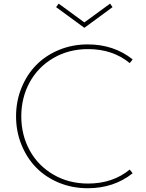

<svg xmlns="http://www.w3.org/2000/svg" viewBox="-20 -1004 790 1039"><path d="M454.6 -763.7Q596.2 -763.7 697.8 -682.6L682.1 -662.6Q589.8 -738.3 456.5 -738.3Q352.1 -738.3 269 -689.9Q186 -641.6 140.6 -558.6Q95.2 -475.6 95.2 -374.5Q95.2 -273.4 140.6 -190.4Q186 -107.4 269 -59.1Q352.1 -10.7 456.5 -10.7Q589.8 -10.7 682.1 -86.4L697.8 -66.4Q596.2 14.6 454.6 14.6Q371.6 14.6 299.3 -15.1Q227.1 -44.9 176.3 -96.7Q125.5 -148.4 96.2 -220.5Q66.9 -292.5 66.9 -374.5Q66.9 -456.5 96.2 -528.6Q125.5 -600.6 176.3 -652.3Q227.1 -704.1 299.3 -733.9Q371.6 -763.7 454.6 -763.7ZM283.7 -965.3 297.4 -984.4 436.5 -882.8 575.7 -984.4 588.9 -965.3 436.5 -853.5Z"/></svg>

Font: Spartan MB Thin
Style: Regular
Weight: 100
Designer: Matt Bailey, Mirko Velimirovic
Foundry: Matt Bailey
Version: Version 1.005